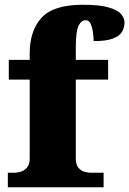

<svg xmlns="http://www.w3.org/2000/svg" viewBox="-20 -788 544 808"><path d="M13 0V-61H42Q51 -61 66 -65Q81 -69 93 -82Q105 -95 105 -121V-453H17V-536H105V-563Q105 -659 155 -713.5Q205 -768 328 -768Q402 -768 440 -756Q478 -744 491 -727Q504 -710 504 -693Q504 -673 494 -655Q484 -637 456 -626Q428 -615 374 -615Q374 -629 371.5 -649.5Q369 -670 362 -686.5Q355 -703 341 -703Q322 -703 310.5 -679.5Q299 -656 299 -588V-536H435V-453H299V-121Q299 -95 310 -82Q321 -69 336 -65Q351 -61 362 -61H416V0Z"/></svg>

Font: Noto Serif Khmer Black
Style: Regular
Weight: 900
Version: Version 2.003